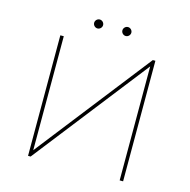

<svg xmlns="http://www.w3.org/2000/svg" viewBox="-120 -960 1065 1077"><g transform="rotate(15 413.0 -421.5)"><path d="M152 0 669 -662V0H689V-700H674L157 -38V-700H137V0ZM492 -791C506 -791 518 -803 518 -817C518 -831 506 -843 492 -843C478 -843 466 -831 466 -817C466 -803 478 -791 492 -791ZM328 -791C342 -791 354 -803 354 -817C354 -831 342 -843 328 -843C314 -843 302 -831 302 -817C302 -803 314 -791 328 -791Z"/></g></svg>

Font: Montserrat-Alt1 Thin
Style: Regular
Weight: 100
Designer: Differentunic
Foundry: Differentunic
Version: Version 7.222